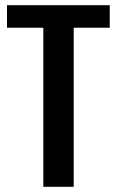

<svg xmlns="http://www.w3.org/2000/svg" viewBox="-20 -720 450 740"><path d="M403 -700V-613H206L264 -666V0H147V-666L202 -613H7V-700Z"/></svg>

Font: Pathway Extreme Condensed SemiBold
Style: Regular
Weight: 600
Width: 3
Version: Version 1.001;gftools[0.9.26]